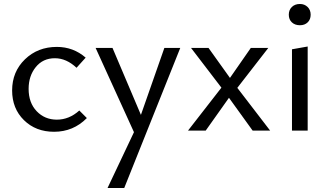

<svg xmlns="http://www.w3.org/2000/svg" viewBox="-20 -657 1660 966"><path d="M252 6Q160 6 100.5 -52.5Q41 -111 41 -202Q41 -296 105.5 -358.5Q170 -421 266 -421Q349 -421 411 -367L365 -316Q314 -364 256 -364Q196 -364 160 -319.5Q124 -275 124 -210Q124 -140 164.5 -97.5Q205 -55 266 -55Q328 -55 379 -101L417 -63Q349 6 252 6Z M807 -416H887L605 289H521L654 8L461 -416H546L689 -79Z M1339 0H1251L1132 -165L1015 0H926L1094 -216L941 -416H1029L1137 -265L1242 -416H1330L1174 -215Z M1489 -530Q1464 -530 1448.5 -544.5Q1433 -559 1433 -583Q1433 -607 1448.5 -622Q1464 -637 1489 -637Q1512 -637 1527.5 -622Q1543 -607 1543 -583Q1543 -559 1528 -544.5Q1513 -530 1489 -530ZM1449 0V-409L1528 -423V0Z"/></svg>

Font: EauTest Medium
Style: Regular
Weight: 500
Designer: Christian Thalmann (Catharsis Fonts)
Version: Version 0.001;PS 000.001;hotconv 1.0.88;makeotf.lib2.5.64775